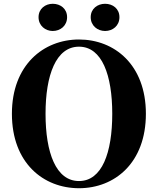

<svg xmlns="http://www.w3.org/2000/svg" viewBox="-20 -976 835 1016"><path d="M259 -812C300 -812 335 -840 335 -885C335 -930 300 -956 259 -956C220 -956 184 -930 184 -885C184 -840 220 -812 259 -812ZM536 -812C577 -812 612 -840 612 -885C612 -930 577 -956 536 -956C496 -956 460 -930 460 -885C460 -840 496 -812 536 -812ZM398 20C587 20 752 -114 752 -374C752 -633 586 -767 398 -767C210 -767 43 -632 43 -374C43 -113 210 20 398 20ZM398 -18C276 -18 221 -168 221 -374C221 -578 276 -729 398 -729C520 -729 574 -578 574 -374C574 -168 520 -18 398 -18Z"/></svg>

Font: Source Han Serif KR Heavy
Style: Regular
Weight: 900
Designer: Ryoko NISHIZUKA 西塚涼子 (kana & ideographs); Frank Grießhammer (Latin, Greek & Cyrillic); Wenlong ZHANG 张文龙 (bopomofo); San
Foundry: Adobe
Version: Version 2.001;hotconv 1.1.0;makeotfexe 2.6.0